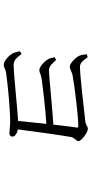

<svg xmlns="http://www.w3.org/2000/svg" viewBox="252 -762 496 1040"><g transform="rotate(90 500.0 -242.0)"><path d="M272 -111 258 -102C259 -91 264 -73 268 -65C275 -49 308 -14 331 -14C342 -14 359 -25 374 -27C444 -37 573 -49 639 -49C664 -49 689 -45 702 -45C712 -45 720 -50 720 -62C720 -75 702 -87 681 -91C692 -178 711 -315 722 -378C725 -399 744 -404 744 -419C744 -436 697 -470 677 -470C664 -470 661 -459 636 -456C589 -450 383 -427 342 -427C317 -427 303 -452 290 -469L274 -464C275 -454 277 -437 281 -426C287 -409 321 -372 341 -372C354 -372 371 -384 387 -387C460 -400 609 -418 664 -418C669 -418 672 -416 671 -411C667 -386 661 -337 655 -283C558 -277 387 -259 362 -259C336 -259 320 -282 305 -298L290 -290C292 -279 296 -262 301 -254C310 -238 340 -207 360 -207C373 -207 383 -216 404 -219C470 -228 567 -240 651 -245L635 -92C550 -87 384 -68 330 -68C302 -68 287 -93 272 -111Z"/></g></svg>

Font: Noto Serif TC ExtraLight
Style: Regular
Weight: 200
Designer: Ryoko NISHIZUKA 西塚涼子 (kana & ideographs); Frank Grießhammer (Latin, Greek & Cyrillic); Wenlong ZHANG 张文龙 (bopomofo); San
Foundry: Adobe
Version: Version 2.001;hotconv 1.1.0;makeotfexe 2.6.0